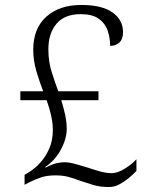

<svg xmlns="http://www.w3.org/2000/svg" viewBox="-20 -743 599 774"><path d="M420 11Q383 11 355.5 2.5Q328 -6 301 -15Q278 -24 255.5 -30Q233 -36 204 -36Q171 -36 147.5 -28.5Q124 -21 98 -8L79 2V-38L100 -51Q121 -64 142.5 -87.5Q164 -111 178.5 -144Q193 -177 193 -219Q193 -248 185.5 -280Q178 -312 168 -339H62V-375H154Q139 -414 126.5 -456.5Q114 -499 114 -542Q114 -629 167 -676Q220 -723 307 -723Q392 -723 434 -692.5Q476 -662 476 -613Q476 -585 461 -571.5Q446 -558 424 -558Q424 -590 414 -619.5Q404 -649 378 -667.5Q352 -686 305 -686Q241 -686 208 -647.5Q175 -609 175 -544Q175 -494 189 -450.5Q203 -407 215 -375H377V-339H227Q235 -314 242 -283Q249 -252 249 -223Q249 -184 225.5 -140Q202 -96 161 -69L165 -68Q193 -82 210 -85.5Q227 -89 240 -89Q260 -89 289 -80.5Q318 -72 338 -66Q358 -59 383 -52Q408 -45 430 -45Q454 -45 483 -63Q512 -81 530 -101V-54Q518 -41 500 -26Q482 -11 461.5 0Q441 11 420 11Z"/></svg>

Font: Noto Serif Hentaigana Light
Style: Regular
Weight: 300
Designer: Kazuhiro Yamada
Foundry: nipponia
Version: Version 1.000; ttfautohint (v1.8.4.7-5d5b)